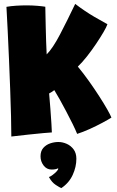

<svg xmlns="http://www.w3.org/2000/svg" viewBox="-20 -683 598 983"><path d="M38 16Q38 -25 36.5 -87.5Q35 -150 32.2 -224.5Q29.5 -299 26.2 -376Q23 -453 19.5 -523.5Q16 -594 13 -648Q35 -652 63.2 -653.8Q91.5 -655.5 115.5 -655.5Q145.5 -655.5 171.5 -653.2Q197.5 -651 212 -648.5Q212 -635 212.8 -606.5Q213.5 -578 214.2 -542Q215 -506 216.2 -469.5Q217.5 -433 219 -404.5Q250 -435.5 287 -506.2Q324 -577 365 -663Q415 -625 462.5 -597.2Q510 -569.5 530 -559Q525.5 -545 509.5 -517.8Q493.5 -490.5 471.5 -457.8Q449.5 -425 425 -394Q400.5 -363 378.5 -342Q407.5 -307 435.8 -267.2Q464 -227.5 488 -190.2Q512 -153 528.5 -124Q545 -95 550.5 -81Q535 -71 504.2 -54.5Q473.5 -38 438.5 -22.2Q403.5 -6.5 375 2.5Q367 -17.5 351.8 -48.5Q336.5 -79.5 318.8 -113Q301 -146.5 284.8 -175.8Q268.5 -205 258 -221.5Q250 -215 244.2 -211.8Q238.5 -208.5 231.5 -204.5Q234.5 -170.5 237.8 -128.2Q241 -86 243.2 -51.2Q245.5 -16.5 245.5 -5Q234.5 -4.5 201.2 -1.5Q168 1.5 124.5 6.2Q81 11 38 16ZM294 280Q286.5 277.5 265.8 264Q245 250.5 230.5 223.5Q239 220.5 250 212.2Q261 204 269.5 195Q278 186 278 181Q278 179 277.5 178.5Q272 181.5 264.2 183.2Q256.5 185 244 185Q219 185 203.2 164.2Q187.5 143.5 187.5 117.5Q187.5 90.5 201.5 74.5Q215.5 58.5 236.5 51.2Q257.5 44 278.5 44Q300.5 44 321.8 53.5Q343 63 357 82Q371 101 371 130Q371 171.5 352.2 212.5Q333.5 253.5 294 280Z"/></svg>

Font: Grandstander Black
Style: Regular
Weight: 900
Designer: Tyler Finck
Foundry: Etcetera Type Co
Version: Version 1.200; ttfautohint (v1.8.3)